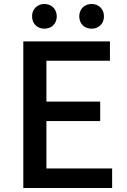

<svg xmlns="http://www.w3.org/2000/svg" viewBox="-20 -944 640 964"><path d="M97 0H543V-98H213V-336H483V-434H213V-639H532V-736H97ZM203 -800C239 -800 265 -825 265 -862C265 -898 239 -924 203 -924C167 -924 141 -898 141 -862C141 -825 167 -800 203 -800ZM440 -800C476 -800 502 -825 502 -862C502 -898 476 -924 440 -924C403 -924 378 -898 378 -862C378 -825 403 -800 440 -800Z"/></svg>

Font: Noto Sans CJK JP Medium
Style: Regular
Weight: 500
Designer: Ryoko NISHIZUKA (kana & ideographs); Paul D. Hunt (Latin, Greek & Cyrillic); Wenlong ZHANG (bopomofo); Sandoll Communica
Foundry: Adobe Systems Incorporated
Version: Version 1.004;PS 1.004;hotconv 1.0.82;makeotf.lib2.5.63406